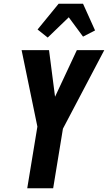

<svg xmlns="http://www.w3.org/2000/svg" viewBox="-20 -1002 575 1022"><path d="M125 0 179 -328 95 -735H241L273 -487L389 -735H535L315 -317L263 0ZM234 -802 180 -845 292 -982H422L486 -840L422 -807L346 -910Z"/></svg>

Font: Iosevka Heavy
Style: Italic
Weight: 900
Italic angle: -9°
Monospace: yes
Designer: Belleve Invis
Foundry: Belleve Invis
Version: Version 32.5.0; ttfautohint (v1.8.4)